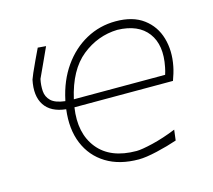

<svg xmlns="http://www.w3.org/2000/svg" viewBox="-80 -603 783 705"><g transform="rotate(-15 311.5 -251.0)"><path d="M366 5Q293 5 242.5 -26Q192 -57 169 -112.5Q146 -168 155.5 -242Q98.5 -248 75 -283.8Q51.5 -319.5 64 -379Q65 -383 73.2 -402Q81.5 -421 92.8 -445Q104 -469 113 -487.5L144 -485Q131.5 -457.5 116 -423.8Q100.5 -390 93 -374Q88 -350.5 89.5 -328.5Q91 -306.5 106.8 -291.2Q122.5 -276 160 -271.5Q160.5 -273 161 -275Q176 -346 212.5 -398Q249 -450 301 -478.5Q353 -507 414 -507Q479 -507 519 -477.2Q559 -447.5 573.2 -398.5Q587.5 -349.5 576 -292Q574 -281 569.5 -266.2Q565 -251.5 561 -241H186.5Q172 -145 219.5 -86Q267 -27 366 -27Q385 -27 428 -37.2Q471 -47.5 519 -67L514 -27Q479 -15 435.8 -5Q392.5 5 366 5ZM412 -475Q337 -473 276.5 -424.5Q216 -376 192 -270H539Q543.5 -283.5 546 -297Q562.5 -378 526.8 -425.5Q491 -473 412 -475Z"/></g></svg>

Font: Commissioner Loud Thin
Style: Italic
Weight: 100
Italic angle: -12°
Designer: Kostas Bartsokas
Foundry: Kostas Bartsokas
Version: Version 1.000; ttfautohint (v1.8.3)